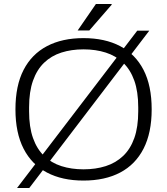

<svg xmlns="http://www.w3.org/2000/svg" viewBox="-20 -888 833 957"><path d="M396 12Q290 12 214 -28Q138 -68 97.5 -147Q57 -226 57 -343Q57 -461 97.5 -539.5Q138 -618 214 -658Q290 -698 396 -698Q503 -698 579 -658Q655 -618 695.5 -539.5Q736 -461 736 -343Q736 -226 695.5 -147Q655 -68 579 -28Q503 12 396 12ZM396 -44Q457 -44 507 -60Q557 -76 593.5 -110.5Q630 -145 649.5 -200Q669 -255 669 -333V-353Q669 -431 649.5 -486Q630 -541 593.5 -575.5Q557 -610 507 -626Q457 -642 396 -642Q336 -642 286 -626Q236 -610 200 -575.5Q164 -541 144.5 -486Q125 -431 125 -353V-333Q125 -255 144.5 -200Q164 -145 200 -110.5Q236 -76 286 -60Q336 -44 396 -44ZM65 49 664 -735H724L126 49ZM367 -736 458 -868H536L537 -865L425 -736Z"/></svg>

Font: Archivo SemiBold ExtraLight
Style: Regular
Weight: 250
Version: Version 2.001